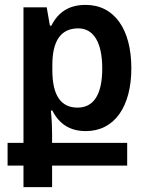

<svg xmlns="http://www.w3.org/2000/svg" viewBox="-20 -527 608 785"><path d="M76 238H193V150H500V57H193V23C193 -3 192 -35 188 -75H194C222 -20 266 9 331 9C448 9 517 -91 517 -248C517 -407 448 -507 330 -507C263 -507 218 -478 190 -422H184L171 -497H76V57H11V150H76ZM297 -87C231 -87 194 -134 194 -240V-261C194 -359 228 -411 300 -411C363 -411 398 -353 398 -247C398 -139 362 -87 297 -87Z"/></svg>

Font: Noto Sans Armenian SemiCondensed SemiBold
Style: Regular
Weight: 600
Width: 4
Designer: Monotype Design Team
Foundry: Monotype Imaging Inc.
Version: Version 2.008